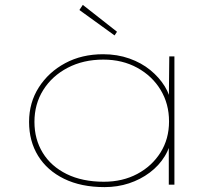

<svg xmlns="http://www.w3.org/2000/svg" viewBox="-20 -756 895 786"><path d="M408 10Q312 10 242.5 -24Q173 -58 136 -118Q99 -178 99 -257Q99 -336 139 -398.5Q179 -461 247 -497.5Q315 -534 402 -534Q460 -534 509.5 -516.5Q559 -499 595.5 -469Q632 -439 654.5 -402.5Q677 -366 680 -329H671L673 -525H694V0H671V-186L683 -201Q678 -155 654.5 -116.5Q631 -78 593 -49.5Q555 -21 508 -5.5Q461 10 408 10ZM405 -12Q482 -12 542 -44Q602 -76 637 -131.5Q672 -187 672 -259Q672 -331 637.5 -388Q603 -445 542 -478.5Q481 -512 403 -512Q321 -512 257 -478.5Q193 -445 157 -387.5Q121 -330 121 -257Q121 -186 155 -130.5Q189 -75 253 -43.5Q317 -12 405 -12ZM449 -611 305 -715 319 -736 459 -626Z"/></svg>

Font: Lexend Peta Thin
Style: Regular
Weight: 250
Version: Version 1.007